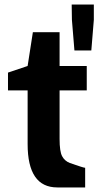

<svg xmlns="http://www.w3.org/2000/svg" viewBox="-20 -821 453 841"><path d="M15 -425V-503L101 -532L124 -680H241V-532H360V-425H241V-212Q241 -158 252 -137Q263 -116 286 -107Q346 -86 353 -86V0H231Q101 0 101 -190V-425ZM391 -801V-734L380 -600H306L295 -734L294 -801Z"/></svg>

Font: Mina
Style: Bold
Weight: 700
Version: Version 1.000